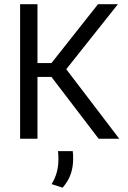

<svg xmlns="http://www.w3.org/2000/svg" viewBox="-20 -659 606 912"><path d="M448.5 0 224.5 -293.5H151.5V-359.5H224.5L445.5 -639H540L287 -320.5L286.5 -341L546.5 0ZM75.5 0V-639H158V0ZM325.5 59Q326.5 65.5 327 74.8Q327.5 84 327.5 94.5Q327.5 134 316.2 167.2Q305 200.5 277.5 232.5L225 215.5Q241.5 189 249.5 160Q257.5 131 257.5 95Q257.5 85.5 257 76.8Q256.5 68 255.5 59Z"/></svg>

Font: Anek Latin Medium
Style: Regular
Weight: 400
Version: Version 1.003